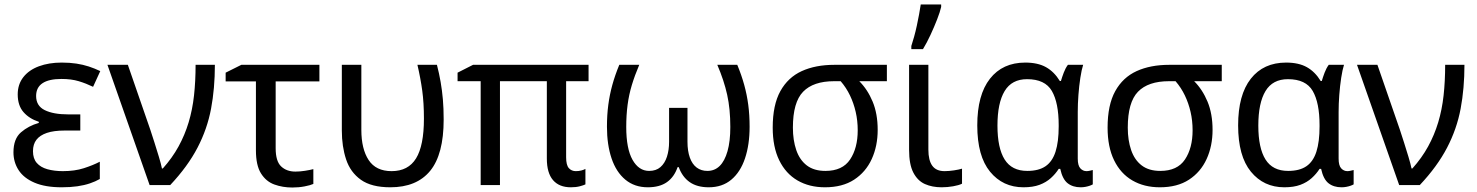

<svg xmlns="http://www.w3.org/2000/svg" viewBox="-20 -825 6587 856"><path d="M338 -315V-243H268Q220 -243 189 -232.5Q158 -222 142.5 -202Q127 -182 127 -151Q127 -118 144 -98.5Q161 -79 191.5 -70.5Q222 -62 260 -62Q313 -62 353.5 -75Q394 -88 425 -104V-27Q406 -16 381 -7.5Q356 1 325 5.5Q294 10 255 10Q182 10 134 -10.5Q86 -31 63 -66.5Q40 -102 40 -146Q40 -206 73.5 -235Q107 -264 153 -277V-282Q110 -296 84.5 -325.5Q59 -355 59 -404Q59 -449 84 -481Q109 -513 153.5 -529.5Q198 -546 255 -546Q291 -546 320.5 -541.5Q350 -537 376 -528.5Q402 -520 427 -508L395 -438Q364 -453 331 -463Q298 -473 254 -473Q198 -473 169.5 -454Q141 -435 141 -397Q141 -353 179.5 -334Q218 -315 284 -315Z M459 -536H550L650 -247Q658 -223 668.5 -190Q679 -157 688.5 -125.5Q698 -94 702 -74H706Q748 -121 776 -172Q804 -223 821 -279.5Q838 -336 845 -399.5Q852 -463 852 -536H938Q938 -431 921 -340.5Q904 -250 860.5 -166.5Q817 -83 739 0H647Z M1404 -536V-462H1209V-164Q1209 -106 1233.5 -83Q1258 -60 1297 -60Q1317 -60 1339.5 -63.5Q1362 -67 1377 -71V-5Q1364 1 1338 6Q1312 11 1283 11Q1240 11 1203 -2.5Q1166 -16 1143.5 -52Q1121 -88 1121 -155V-462H986V-501L1056 -536Z M1720 10Q1636 10 1589 -23.5Q1542 -57 1523 -114.5Q1504 -172 1504 -243V-536H1591V-246Q1591 -161 1623.5 -111.5Q1656 -62 1726 -62Q1800 -62 1835 -119Q1870 -176 1870 -296Q1870 -366 1862.5 -421Q1855 -476 1841 -536H1928Q1938 -497 1944.5 -459.5Q1951 -422 1954.5 -382Q1958 -342 1958 -292Q1958 -137 1898 -63.5Q1838 10 1720 10Z M2547 -62Q2561 -62 2572 -65Q2583 -68 2590 -72V-3Q2582 1 2565 5.5Q2548 10 2525 10Q2473 10 2445.5 -22Q2418 -54 2418 -118V-463H2209V0H2123V-463H2020V-501L2089 -536H2604V-463H2504V-124Q2504 -89 2516 -75.5Q2528 -62 2547 -62Z M3267 -536Q3286 -490 3298 -446.5Q3310 -403 3316 -357.5Q3322 -312 3322 -260Q3322 -180 3301.5 -119Q3281 -58 3240.5 -24Q3200 10 3140 10Q3088 10 3055 -13Q3022 -36 3006 -80H3001Q2986 -36 2953.5 -13Q2921 10 2868 10Q2809 10 2768 -24Q2727 -58 2706.5 -119Q2686 -180 2686 -260Q2686 -312 2692 -357.5Q2698 -403 2710 -446.5Q2722 -490 2741 -536H2830Q2810 -489 2797 -446Q2784 -403 2778 -357.5Q2772 -312 2772 -259Q2772 -162 2800 -112.5Q2828 -63 2874 -63Q2905 -63 2924.5 -80Q2944 -97 2953.5 -126.5Q2963 -156 2963 -193V-344H3045V-193Q3045 -152 3055.5 -122.5Q3066 -93 3086 -78Q3106 -63 3134 -63Q3166 -63 3188.5 -85Q3211 -107 3223.5 -151Q3236 -195 3236 -259Q3236 -339 3222 -402.5Q3208 -466 3178 -536Z M3893 -246Q3893 -174 3866.5 -116Q3840 -58 3788 -24Q3736 10 3658 10Q3588 10 3535.5 -20.5Q3483 -51 3454 -110.5Q3425 -170 3425 -256Q3425 -357 3459 -418.5Q3493 -480 3554.5 -508Q3616 -536 3700 -536H3934V-463H3811Q3848 -426 3870.5 -372Q3893 -318 3893 -246ZM3515 -256Q3515 -200 3530 -156Q3545 -112 3577 -87.5Q3609 -63 3660 -63Q3736 -63 3770 -114Q3804 -165 3804 -244Q3804 -287 3795 -326Q3786 -365 3769.5 -399.5Q3753 -434 3728 -463H3699Q3606 -463 3560.5 -416Q3515 -369 3515 -256Z M4119 -158Q4119 -110 4136.5 -86Q4154 -62 4191 -62Q4211 -62 4233.5 -65.5Q4256 -69 4269 -73V-6Q4255 1 4229.5 5.5Q4204 10 4178 10Q4136 10 4103.5 -4.5Q4071 -19 4052 -55.5Q4033 -92 4033 -157V-536H4119ZM4043 -620Q4049 -638 4055.5 -661.5Q4062 -685 4067.5 -710.5Q4073 -736 4077.5 -760.5Q4082 -785 4085 -805H4176V-794Q4171 -772 4158 -738.5Q4145 -705 4128.5 -669.5Q4112 -634 4095 -606H4043Z M4560 -63Q4611 -63 4641.5 -84Q4672 -105 4686 -149Q4700 -193 4700 -261V-267Q4700 -367 4669.5 -419.5Q4639 -472 4559 -472Q4491 -472 4459 -419Q4427 -366 4427 -265Q4427 -165 4459 -114Q4491 -63 4560 -63ZM4543 10Q4451 10 4394 -59.5Q4337 -129 4337 -266Q4337 -402 4393.5 -474Q4450 -546 4551 -546Q4607 -546 4643.5 -525.5Q4680 -505 4705 -464H4710Q4715 -481 4722.5 -501Q4730 -521 4741 -536H4809Q4802 -514 4796.5 -478Q4791 -442 4788 -402Q4785 -362 4785 -326V-118Q4785 -87 4796.5 -74.5Q4808 -62 4824 -62Q4831 -62 4839.5 -64Q4848 -66 4852 -67V-3Q4847 0 4838.5 3Q4830 6 4819.5 8Q4809 10 4798 10Q4763 10 4740 -8Q4717 -26 4707 -72H4700Q4686 -50 4665 -31Q4644 -12 4614.5 -1Q4585 10 4543 10Z M5386 -246Q5386 -174 5359.5 -116Q5333 -58 5281 -24Q5229 10 5151 10Q5081 10 5028.5 -20.5Q4976 -51 4947 -110.5Q4918 -170 4918 -256Q4918 -357 4952 -418.5Q4986 -480 5047.5 -508Q5109 -536 5193 -536H5427V-463H5304Q5341 -426 5363.5 -372Q5386 -318 5386 -246ZM5008 -256Q5008 -200 5023 -156Q5038 -112 5070 -87.5Q5102 -63 5153 -63Q5229 -63 5263 -114Q5297 -165 5297 -244Q5297 -287 5288 -326Q5279 -365 5262.5 -399.5Q5246 -434 5221 -463H5192Q5099 -463 5053.5 -416Q5008 -369 5008 -256Z M5723 -63Q5774 -63 5804.5 -84Q5835 -105 5849 -149Q5863 -193 5863 -261V-267Q5863 -367 5832.5 -419.5Q5802 -472 5722 -472Q5654 -472 5622 -419Q5590 -366 5590 -265Q5590 -165 5622 -114Q5654 -63 5723 -63ZM5706 10Q5614 10 5557 -59.5Q5500 -129 5500 -266Q5500 -402 5556.5 -474Q5613 -546 5714 -546Q5770 -546 5806.5 -525.5Q5843 -505 5868 -464H5873Q5878 -481 5885.5 -501Q5893 -521 5904 -536H5972Q5965 -514 5959.5 -478Q5954 -442 5951 -402Q5948 -362 5948 -326V-118Q5948 -87 5959.5 -74.5Q5971 -62 5987 -62Q5994 -62 6002.5 -64Q6011 -66 6015 -67V-3Q6010 0 6001.5 3Q5993 6 5982.5 8Q5972 10 5961 10Q5926 10 5903 -8Q5880 -26 5870 -72H5863Q5849 -50 5828 -31Q5807 -12 5777.5 -1Q5748 10 5706 10Z M6030 -536H6121L6221 -247Q6229 -223 6239.5 -190Q6250 -157 6259.5 -125.5Q6269 -94 6273 -74H6277Q6319 -121 6347 -172Q6375 -223 6392 -279.5Q6409 -336 6416 -399.5Q6423 -463 6423 -536H6509Q6509 -431 6492 -340.5Q6475 -250 6431.5 -166.5Q6388 -83 6310 0H6218Z"/></svg>

Font: Noto Sans Display
Style: Regular
Weight: 400
Designer: Monotype Design Team
Foundry: Monotype Imaging Inc.
Version: Version 2.003